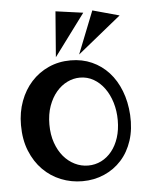

<svg xmlns="http://www.w3.org/2000/svg" viewBox="-52 -755 625 813"><g transform="rotate(-5 260.0 -348.5)"><path d="M26.9 -245.1Q26.9 -299.8 44.2 -346.4Q61.5 -393.1 92.5 -427.2Q123.5 -461.4 166.3 -480.7Q209 -500 259.8 -500Q309.1 -500 350.1 -481.7Q391.1 -463.4 421.4 -430.2Q451.7 -397 469.7 -350.6Q487.8 -304.2 491.2 -248Q494.6 -188 478.8 -139.4Q462.9 -90.8 432.1 -56.9Q401.4 -22.9 358.6 -4.4Q315.9 14.2 266.1 14.2Q218.3 14.2 175 -3.2Q131.8 -20.5 98.9 -53.7Q65.9 -86.9 46.4 -135Q26.9 -183.1 26.9 -245.1ZM147 -236.8Q147 -193.8 159.2 -159.2Q171.4 -124.5 191.9 -100.3Q212.4 -76.2 239.3 -63Q266.1 -49.8 295.9 -49.8Q325.7 -49.8 351.6 -62.7Q377.4 -75.7 396.5 -99.4Q415.5 -123 426.3 -156.2Q437 -189.5 437 -230Q437 -270 426.3 -305.4Q415.5 -340.8 396.2 -367.2Q377 -393.6 350.6 -408.7Q324.2 -423.8 293 -423.8Q265.1 -423.8 239 -411.1Q212.9 -398.4 192.4 -374.3Q171.9 -350.1 159.4 -315.4Q147 -280.8 147 -236.8ZM199.2 -518.6 214.4 -712.4 331.1 -696.3ZM298.3 -521.5 370.1 -702.6 483.4 -671.4Z"/></g></svg>

Font: Risque
Style: Regular
Weight: 400
Designer: Astigmatic (AOETI)
Foundry: Astigmatic (AOETI)
Version: Version 1.000